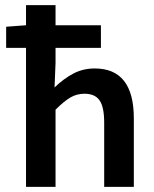

<svg xmlns="http://www.w3.org/2000/svg" viewBox="-20 -726 598 746"><path d="M81.1 0V-540H3.9V-622.1L81.1 -627.9V-706.1H195.8V-627.9H372.1V-540H195.8V-481.9L191.9 -386.2Q228 -420.9 265.4 -440.4Q302.7 -460 348.1 -460Q500 -460 500 -266.1V0H384.8V-250Q384.8 -310.1 366.9 -335.9Q349.1 -361.8 308.1 -361.8Q278.3 -361.8 253.4 -347.2Q228.5 -332.5 195.8 -299.8V0Z"/></svg>

Font: Source Sans 3 Semibold
Style: Regular
Weight: 600
Designer: Paul D. Hunt
Foundry: Adobe
Version: Version 3.052;hotconv 1.1.0;makeotfexe 2.6.0